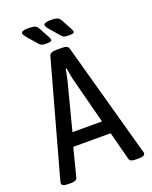

<svg xmlns="http://www.w3.org/2000/svg" viewBox="-159 -950 822 1038"><g transform="rotate(-20 252.5 -431.0)"><path d="M13 -15Q13 -18 15 -28L196 -683Q202 -702 236 -702H268Q304 -702 308 -683L489 -28Q492 -21 492 -15Q492 -7 482.5 -2.5Q473 2 455 2H438Q406 2 402 -14L359 -178H144L102 -14Q98 2 66 2H50Q13 2 13 -15ZM337 -254 266 -528Q263 -541 255 -589H250Q248 -582 246 -566L238 -528L167 -254ZM159 -765 112 -819Q105 -827 99.5 -835Q94 -843 94 -849Q94 -864 136 -864Q161 -864 172.5 -859Q184 -854 191 -841L223 -782Q230 -768 230 -763Q230 -752 202 -752Q183 -752 174.5 -754.5Q166 -757 159 -765ZM288 -765 241 -819Q234 -827 228.5 -835Q223 -843 223 -849Q223 -864 265 -864Q290 -864 301.5 -859Q313 -854 320 -841L352 -782Q359 -768 359 -763Q359 -752 331 -752Q312 -752 303.5 -754.5Q295 -757 288 -765Z"/></g></svg>

Font: Asap Condensed
Style: Regular
Weight: 400
Designer: Pablo Cosgaya
Foundry: Omnibus-Type
Version: Version 1.010; ttfautohint (v1.8)